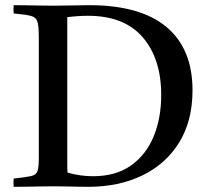

<svg xmlns="http://www.w3.org/2000/svg" viewBox="-20 -721 814 742"><path d="M188 -699Q219 -699 259 -700Q299 -701 325 -701Q522 -701 623 -617Q724 -533 724 -372Q724 -254 672.5 -170.5Q621 -87 530 -43Q439 1 321 1Q307 1 282 0.5Q257 0 231 -0.5Q205 -1 187 -1Q171 -1 142 -0.5Q113 0 83 0.5Q53 1 33 1Q31 -14 33 -31Q80 -36 100 -40.5Q120 -45 125 -60Q130 -75 130 -111V-576Q130 -618 125 -636Q120 -654 99.5 -659.5Q79 -665 33 -669Q31 -684 33 -701Q54 -701 83 -700.5Q112 -700 140.5 -699.5Q169 -699 188 -699ZM240 -655V-124Q240 -99 240 -82Q240 -65 241 -54Q289 -40 340 -40Q427 -40 485.5 -81Q544 -122 573.5 -193Q603 -264 603 -354Q603 -494 531.5 -577Q460 -660 320 -660Q295 -660 272.5 -658Q250 -656 240 -655Z"/></svg>

Font: Tiro Telugu
Style: Regular
Weight: 400
Designer: Telugu: John Hudson & Fiona Ross. Latin: John Hudson.
Foundry: Tiro Typeworks Ltd.
Version: Version 1.52